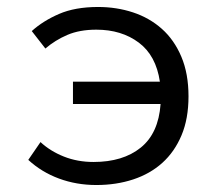

<svg xmlns="http://www.w3.org/2000/svg" viewBox="-20 -518 640 550"><path d="M256 12Q199 12 149 -6.5Q99 -25 61 -60L96 -111Q124 -85 163 -69.5Q202 -54 248 -54Q332 -54 383 -95Q434 -136 440 -220H189V-284H438Q427 -359 377.5 -396Q328 -433 256 -433Q208 -433 173 -418Q138 -403 110 -379L71 -429Q103 -458 149 -478Q195 -498 261 -498Q314 -498 361 -482.5Q408 -467 443.5 -435.5Q479 -404 499.5 -355.5Q520 -307 520 -242Q520 -178 500 -130.5Q480 -83 445 -51.5Q410 -20 361.5 -4Q313 12 256 12Z"/></svg>

Font: Source Code Pro
Style: Regular
Weight: 400
Monospace: yes
Designer: Paul D. Hunt, Teo Tuominen
Foundry: Adobe Systems Incorporated
Version: Version 2.030;PS 1.000;hotconv 16.6.51;makeotf.lib2.5.65220